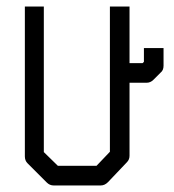

<svg xmlns="http://www.w3.org/2000/svg" viewBox="-20 -617 532 587"><path d="M420 -470H480V-416Q480 -402 471 -395L449 -373Q440 -364 428 -364H376V-141Q376 -129 368 -121L310 -60Q300 -50 288 -50H144Q132 -50 123 -59L64 -118Q56 -126 56 -139V-597H114V-152L157 -110H275L316 -153V-597H376V-424H416L420 -428Z"/></svg>

Font: IBM 3270 Semi-Condensed
Style: Condensed
Weight: 400
Monospace: yes
Version: Version 2.3.1